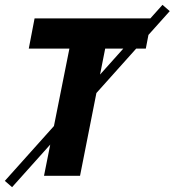

<svg xmlns="http://www.w3.org/2000/svg" viewBox="-37 -727 722 794"><path d="M13 47 -17 21 635 -707 665 -681ZM145 0 250 -526H82L106 -651H590L566 -526H398L294 0Z"/></svg>

Font: Source Sans 3 ExtraBold
Style: Italic
Weight: 800
Italic angle: -11°
Version: Version 3.052;hotconv 1.1.0;makeotfexe 2.6.0